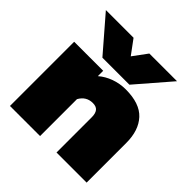

<svg xmlns="http://www.w3.org/2000/svg" viewBox="-188 -866 1015 1015"><g transform="rotate(45 319.0 -358.5)"><path d="M35 -717H242L301 -637L360 -717H567L402 -526H200ZM35 -480H252V-440Q282 -466 322 -480.5Q362 -495 406 -495Q511 -495 559.5 -442.5Q608 -390 608 -297V0H383V-264Q383 -292 371.5 -306.5Q360 -321 334 -321Q285 -321 260 -276V0H35Z"/></g></svg>

Font: Prompt Black
Style: Regular
Weight: 900
Designer: Katatrad Team
Foundry: CadsonDemak
Version: Version 1.001